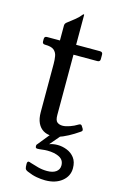

<svg xmlns="http://www.w3.org/2000/svg" viewBox="-125 -642 567 919"><g transform="rotate(15 159.0 -182.5)"><path d="M307 -60.8Q309.2 -57 309.2 -52.8Q309.2 -47.8 302.2 -43.8L276.2 -26.8Q252.2 -11.8 226.1 -0.4Q200 11 170 11Q148.5 11 131 0.5Q113.5 -10 103.2 -31.2Q93 -52.5 93 -85V-323.8Q93 -344 90 -361.8Q87 -379.5 74 -390.8Q61 -402 29 -402Q16 -402 16 -415V-427Q16 -440 29 -440H93V-514Q93 -523.5 101 -530Q120.2 -545.5 136.4 -557.6Q152.5 -569.8 167 -588Q167.2 -590 170.2 -590H172.2Q173.2 -590 173.2 -587V-440H291.2Q305.2 -440 305.2 -427V-404Q305.2 -391 291.2 -391H173.2V-91.8Q173.2 -65.2 183.8 -57.1Q194.2 -49 210.2 -49Q225.2 -49 246 -56.4Q266.8 -63.8 280.8 -72.8Q283.8 -74.8 286.6 -76Q289.5 -77.2 291.5 -77.2Q297.5 -77.2 300.5 -71ZM182 -13.2Q185.5 -17.5 188.8 -19.9Q192 -22.2 197 -22.2H213Q225 -22.2 225 -14.2Q225 -10.2 221 -5.2L171.5 53Q189.5 46 212.5 46Q235.5 46 258.5 55Q281.5 64 296.5 83.5Q311.5 103 311.5 135Q311.5 174 280 199.5Q248.5 225 197.5 225Q177.5 225 155 221Q132.5 217 109.5 207Q96.5 202 94 195Q91.5 188 91.5 172Q91.5 159 99 159Q101.8 159 104.6 159.9Q107.5 160.8 109.2 161.8Q129 168.2 150.5 173.9Q172 179.5 194.8 179.5Q223.2 179.5 239 167.9Q254.8 156.2 254.8 136.5Q254.8 109 231.2 96.9Q207.8 84.8 171.2 84.8Q160.5 84.8 146.4 86.6Q132.2 88.5 122.5 88.5Q113 88.5 113 79.2Q113 76.5 113.1 74.1Q113.2 71.8 115 69.8Z"/></g></svg>

Font: Young Serif Light
Style: Regular
Weight: 300
Designer: Bastien Sozeau
Foundry: NBR — Bastien Sozeau
Version: Version 5.001